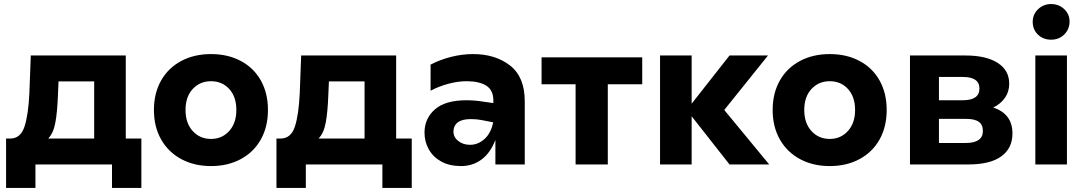

<svg xmlns="http://www.w3.org/2000/svg" viewBox="-20 -812 5361 948"><path d="M10 -128H28H32Q82 -129 101 -187Q120 -245 125 -352L132 -538H601V-128H678V116H533V0H155V116H10ZM445 -128V-410H269L266 -341Q263 -260 253.5 -207.5Q244 -155 218 -128Z M740 -269Q740 -352 775.5 -414.5Q811 -477 875 -511Q939 -545 1022 -545Q1105 -545 1169 -511Q1233 -477 1268 -414.5Q1303 -352 1303 -269Q1303 -186 1268 -123.5Q1233 -61 1169 -26.5Q1105 8 1022 8Q939 8 875 -26.5Q811 -61 775.5 -123.5Q740 -186 740 -269ZM1147 -269Q1147 -334 1112 -372.5Q1077 -411 1022 -411Q967 -411 931.5 -372.5Q896 -334 896 -269Q896 -204 931.5 -165Q967 -126 1022 -126Q1076 -126 1111.5 -165Q1147 -204 1147 -269Z M1345 -128H1363H1367Q1417 -129 1436 -187Q1455 -245 1460 -352L1467 -538H1936V-128H2013V116H1868V0H1490V116H1345ZM1780 -128V-410H1604L1601 -341Q1598 -260 1588.5 -207.5Q1579 -155 1553 -128Z M2426 -121Q2401 -56 2357 -24Q2313 8 2257 8Q2200 8 2159.5 -14Q2119 -36 2097.5 -74Q2076 -112 2076 -157Q2076 -227 2127.5 -272Q2179 -317 2283 -317Q2324 -317 2367 -310L2416 -303V-315Q2416 -367 2381 -389Q2346 -411 2284 -411Q2240 -411 2192.5 -398Q2145 -385 2106 -364V-493Q2152 -517 2206.5 -531Q2261 -545 2316 -545Q2426 -545 2498.5 -488.5Q2571 -432 2571 -312V0H2426ZM2301 -97Q2340 -97 2372 -125.5Q2404 -154 2415 -208L2359 -219Q2334 -224 2305 -224Q2261 -224 2240 -207.5Q2219 -191 2219 -162Q2219 -134 2243 -115.5Q2267 -97 2301 -97Z M2822 -396H2654V-529H3151V-396H2981V0H2822Z M3395 -238V0H3239V-538H3395V-300L3582 -538H3772L3556 -269L3778 0H3582Z M3795 -269Q3795 -352 3830.5 -414.5Q3866 -477 3930 -511Q3994 -545 4077 -545Q4160 -545 4224 -511Q4288 -477 4323 -414.5Q4358 -352 4358 -269Q4358 -186 4323 -123.5Q4288 -61 4224 -26.5Q4160 8 4077 8Q3994 8 3930 -26.5Q3866 -61 3830.5 -123.5Q3795 -186 3795 -269ZM4202 -269Q4202 -334 4167 -372.5Q4132 -411 4077 -411Q4022 -411 3986.5 -372.5Q3951 -334 3951 -269Q3951 -204 3986.5 -165Q4022 -126 4077 -126Q4131 -126 4166.5 -165Q4202 -204 4202 -269Z M4473 -538H4748Q4849 -538 4906 -501.5Q4963 -465 4963 -399Q4963 -359 4942 -329Q4921 -299 4884 -281Q4979 -250 4979 -153Q4979 -80 4924 -40Q4869 0 4760 0H4473ZM4833 -165Q4833 -196 4813 -210.5Q4793 -225 4750 -225H4616V-106H4747Q4833 -106 4833 -165ZM4816 -375Q4816 -432 4734 -432H4616V-317H4734Q4816 -317 4816 -375Z M5092 -538H5248V0H5092ZM5079 -704Q5079 -741 5105.5 -766.5Q5132 -792 5170 -792Q5208 -792 5234.5 -767Q5261 -742 5261 -706Q5261 -668 5235 -642Q5209 -616 5170 -616Q5131 -616 5105 -641Q5079 -666 5079 -704Z"/></svg>

Font: Chess Sans
Style: Bold
Weight: 700
Designer: Wolf Bōese
Foundry: Wolf Bōese
Version: Version 7.223